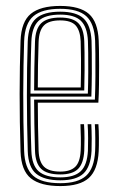

<svg xmlns="http://www.w3.org/2000/svg" viewBox="-20 -627 400 654"><path d="M185.5 6.8Q118.2 6.8 85.2 -19.5Q52.2 -45.8 50 -110.8Q46.8 -212.8 46.9 -307Q47 -401.2 50 -488.2Q52.5 -553.5 85.1 -580.1Q117.8 -606.8 185 -606.8Q252.2 -606.8 282.9 -579.6Q313.5 -552.5 316.2 -489Q316.8 -481.5 317.1 -458.4Q317.5 -435.2 317.6 -403.8Q317.8 -372.2 317.2 -338.9Q316.8 -305.5 315 -277.2H108.8Q108.8 -234.5 109.5 -195.8Q110.2 -157 111.5 -114.2Q112.8 -76 129.9 -59.2Q147 -42.5 185.5 -42.5Q219 -42.5 235.9 -58.4Q252.8 -74.2 254.8 -114.2Q255.8 -132.8 255.4 -158.9Q255 -185 254 -204H266.2Q267.8 -181.2 267.8 -155.1Q267.8 -129 267 -113.8Q264.8 -70.2 245.8 -51.5Q226.8 -32.8 185.5 -32.8Q140.2 -32.8 120.4 -51.8Q100.5 -70.8 99.2 -113.8Q97.8 -161 97 -204.5Q96.2 -248 96.2 -287.8H303.2Q304.8 -324 305 -366.8Q305.2 -409.5 304.9 -443.8Q304.5 -478 304 -488.5Q301.5 -546.8 273.8 -571.9Q246 -597 185 -597Q123.8 -597 94 -572.1Q64.2 -547.2 62.2 -486.2Q59.5 -407.5 59.2 -308.9Q59 -210.2 62.2 -113.2Q64 -54.8 92.4 -28.9Q120.8 -3 185.5 -3Q245.2 -3 273.1 -28.1Q301 -53.2 304 -112.5Q304.8 -127.5 304.6 -155.4Q304.5 -183.2 303 -204H315.2Q316.8 -183.2 316.9 -155.5Q317 -127.8 316.2 -111.8Q313 -48.2 282.6 -20.8Q252.2 6.8 185.5 6.8ZM185.5 -12.8Q131 -12.8 103.6 -34.9Q76.2 -57 74.5 -112.8Q71.8 -200.8 71.6 -299.4Q71.5 -398 74.5 -485.8Q76.5 -541.2 102.9 -564.2Q129.2 -587.2 185 -587.2Q239.8 -587.2 264.5 -564.2Q289.2 -541.2 291.8 -488.2Q292.2 -478.5 292.6 -447.9Q293 -417.2 292.8 -377Q292.5 -336.8 291.2 -298H83.8Q83.8 -253.5 84.5 -205.4Q85.2 -157.2 86.8 -113.5Q88.5 -63.8 112.1 -43.2Q135.8 -22.8 185.5 -22.8Q233 -22.8 255 -43.8Q277 -64.8 279.5 -113.5Q280.2 -128.5 280.1 -155.9Q280 -183.2 278.5 -204H291Q292.2 -182.5 292.4 -155.4Q292.5 -128.2 291.8 -113Q289 -59.2 264.4 -36Q239.8 -12.8 185.5 -12.8ZM83.8 -308.2H279.2Q280.5 -344.2 280.6 -381.4Q280.8 -418.5 280.4 -447.5Q280 -476.5 279.5 -487.5Q277.2 -535.2 255.5 -556.2Q233.8 -577.2 185 -577.2Q133.8 -577.2 111.1 -555.6Q88.5 -534 86.8 -485.2Q85.2 -442.2 84.6 -396.8Q84 -351.2 83.8 -308.2ZM96.2 -318.8Q96.2 -353 97 -396.8Q97.8 -440.5 99.2 -484.8Q100.5 -529 120.6 -548.1Q140.8 -567.2 185 -567.2Q227.5 -567.2 246.4 -548.5Q265.2 -529.8 267 -487Q267.5 -475.5 267.9 -448.5Q268.2 -421.5 268.1 -387Q268 -352.5 267 -318.8ZM108.8 -329H255Q256.2 -380.2 255.9 -426Q255.5 -471.8 254.8 -486.2Q253.2 -522.8 237.9 -540.1Q222.5 -557.5 185 -557.5Q146 -557.5 129.4 -540.1Q112.8 -522.8 111.5 -484.2Q110 -442.2 109.4 -404.6Q108.8 -367 108.8 -329Z"/></svg>

Font: Big Shoulders Inline Text Light
Style: Regular
Weight: 300
Designer: Patric King
Foundry: XO Type Co
Version: Version 1.000